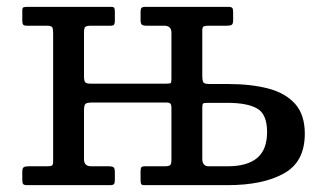

<svg xmlns="http://www.w3.org/2000/svg" viewBox="-20 -540 912 560"><path d="M401 0H644C712 0 766.5 -11.2 807.5 -33.8C848.5 -56.2 869 -95 869 -150C869 -186.7 859.7 -215.6 841 -236.8C822.3 -257.9 796.2 -272.9 762.5 -281.8C728.8 -290.6 689.3 -295 644 -295H592C581.3 -295 575 -296.7 573 -300C571 -303.3 570 -310.3 570 -321V-451C570 -457.3 571.2 -461.2 573.8 -462.8C576.2 -464.2 580.7 -465 587 -465H642C648.7 -465 653.3 -465.9 656 -467.8C658.7 -469.6 660 -474 660 -481V-504C660 -510.3 659.2 -514.6 657.5 -516.8C655.8 -518.9 652 -520 646 -520H404C398.3 -520 394.6 -519 392.8 -517C390.9 -515 390 -511 390 -505V-482C390 -474.7 391.2 -470 393.8 -468C396.2 -466 400.8 -465 407.5 -465H459C473 -465 480 -458.2 480 -444.5V-311C480 -303.7 479.3 -299.3 478 -298C476.7 -296.7 472.3 -296 465 -296H245C236 -296 230.4 -297.5 228.2 -300.5C226.1 -303.5 225 -309.2 225 -317.5V-445.5C225 -454.2 226.3 -459.6 229 -461.8C231.7 -463.9 237 -465 245 -465H302.5C307.8 -465 311.2 -466.1 312.8 -468.2C314.2 -470.4 315 -474.2 315 -479.5V-504.5C315 -510.2 314.5 -514.2 313.5 -516.5C312.5 -518.8 309.3 -520 304 -520H60.5C55.2 -520 51.2 -519.6 48.8 -518.8C46.2 -517.9 45 -514.7 45 -509V-480C45 -474.3 45.8 -470.4 47.5 -468.2C49.2 -466.1 52.7 -465 58 -465H117C125.7 -465 130.8 -463.4 132.5 -460.2C134.2 -457.1 135 -451.2 135 -442.5V-69C135 -62.7 133.8 -58.8 131.5 -57.2C129.2 -55.8 124.7 -55 118 -55H63C56.7 -55 52.1 -54.1 49.2 -52.2C46.4 -50.4 45 -46 45 -39V-16C45 -9.7 45.8 -5.4 47.5 -3.2C49.2 -1.1 53 0 59 0H301C306.7 0 310.4 -1 312.2 -3C314.1 -5 315 -9 315 -15V-38C315 -45.3 313.8 -50 311.2 -52C308.8 -54 304.2 -55 297.5 -55H246C232 -55 225 -61.8 225 -75.5V-218C225 -228.7 226.6 -235.2 229.8 -237.5C232.9 -239.8 239.5 -241 249.5 -241H464.5C470.8 -241 475 -239.9 477 -237.8C479 -235.6 480 -231.5 480 -225.5V-74.5C480 -65.8 478.7 -60.4 476 -58.2C473.3 -56.1 468 -55 460 -55H402.5C397.2 -55 393.8 -54 392.2 -52C390.8 -50 390 -46.2 390 -40.5V-15.5C390 -10.2 390.5 -6.2 391.5 -3.8C392.5 -1.2 395.7 0 401 0ZM589 -55C576.3 -55 570 -62.2 570 -76.5V-224.5C570 -232.5 570.8 -237.1 572.5 -238.2C574.2 -239.4 579 -240 587 -240H644C682 -240 710.7 -234.5 730 -223.5C749.3 -212.5 759 -189.7 759 -155C759 -120.7 749.3 -95.4 730 -79.2C710.7 -63.1 682 -55 644 -55Z"/></svg>

Font: Besley*
Style: Regular
Weight: 400
Designer: Owen Earl
Foundry: indestructible type*
Version: Version 3.000; ttfautohint (v1.8.3)